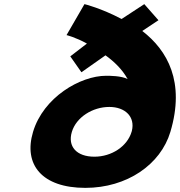

<svg xmlns="http://www.w3.org/2000/svg" viewBox="-20 -895 872 930"><path d="M140 -256C92.7 -98 182.9 15 393.3 15C595.1 15 757.9 -98 805.2 -256C877.6 -498 791.3 -651 669.1 -745L747.5 -797L678.9 -875L569 -803C468.4 -856 389.1 -875 389.1 -875L302.3 -725C302.3 -725 347 -714 401 -684L320.5 -622L374.4 -545L491 -627C532.8 -597 572.3 -559 598.2 -512C567.8 -528 511 -528 494 -528C369.3 -528 190.2 -424 140 -256ZM328 -256C349.2 -327 428.3 -377 509.4 -377C586.8 -377 635.4 -329 618.7 -261L617.2 -256C596.2 -186 520.8 -136 437.3 -136C350.2 -136 307 -186 328 -256Z"/></svg>

Font: Hussar
Style: BdSuprExtOblThree
Weight: 700
Foundry: Cannot Into Space Fonts
Version: Version 2.00